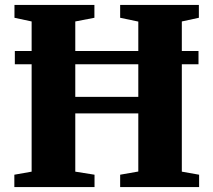

<svg xmlns="http://www.w3.org/2000/svg" viewBox="-20 -763 870 783"><path d="M109 -63V-675.5L39 -690.5V-743H365V-690.5L287 -675.5V-368H544V-675L470 -690.5V-743H791V-690.5L721.5 -675.5V-63L792 -50.5V0H470V-50.5L544 -63.5V-300.5H287V-63L365.5 -50.5V0H38.5V-50.5ZM789.5 -555V-501H40.5V-555Z"/></svg>

Font: Merriweather 60pt Black
Style: Regular
Weight: 900
Version: Version 2.100